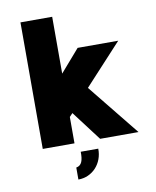

<svg xmlns="http://www.w3.org/2000/svg" viewBox="-95 -758 833 1025"><g transform="rotate(-10 322.0 -246.0)"><path d="M259 -143 276 -161 398 0H606L381 -279L584 -499H364L259 -378V-686H87V0H259ZM284 50C285 97 276 124 246 129V194C323 194 381 130 379 50Z"/></g></svg>

Font: Maven Pro
Style: Black
Weight: 900
Designer: Joe Prince
Foundry: Joe Prince
Version: Version 1.003